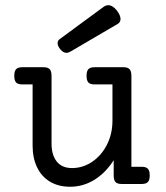

<svg xmlns="http://www.w3.org/2000/svg" viewBox="-20 -711 640 742"><path d="M487.8 -418V-66.4H527.8Q544.4 -66.4 551.5 -58.8Q558.6 -51.3 558.6 -33.2Q558.6 -15.1 551.5 -7.6Q544.4 0 527.8 0H450.2Q433.6 0 426.5 -7.3Q419.4 -14.6 419.4 -32.7V-91.8Q387.2 -42 344 -15.6Q300.8 10.7 251 10.7Q206.5 10.7 173.8 -8.5Q141.1 -27.8 123.5 -64Q106 -100.1 106 -148.4V-384.8H65.9Q49.3 -384.8 42.2 -392.3Q35.2 -399.9 35.2 -418Q35.2 -436 42.2 -443.6Q49.3 -451.2 65.9 -451.2H148.4Q165 -451.2 172.1 -443.6Q179.2 -436 179.2 -418V-155.8Q179.2 -112.3 199.2 -86.9Q219.2 -61.5 258.3 -61.5Q299.8 -61.5 335.7 -85.4Q371.6 -109.4 393.1 -151.4Q414.6 -193.4 414.6 -245.1V-384.8H345.2Q328.6 -384.8 321.5 -392.3Q314.5 -399.9 314.5 -418Q314.5 -436 321.5 -443.6Q328.6 -451.2 345.2 -451.2H457Q473.6 -451.2 480.7 -443.6Q487.8 -436 487.8 -418ZM398.4 -690.9Q415 -690.9 431.2 -670.9Q445.8 -651.9 445.8 -637.7Q445.8 -625 435.1 -618.7L252.4 -511.7Q243.7 -506.8 236.8 -506.8Q225.1 -506.8 214.4 -519Q202.6 -532.2 202.6 -544.4Q202.6 -553.7 210.4 -559.6L380.4 -684.6Q389.2 -690.9 398.4 -690.9Z"/></svg>

Font: Courier Prime
Style: Regular
Weight: 400
Designer: Alan Dague-Greene, Quote-Unquote Apps
Foundry: Quote-Unquote Apps
Version: Version 3.018